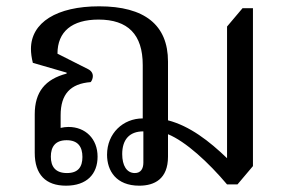

<svg xmlns="http://www.w3.org/2000/svg" viewBox="-20 -578 921 608"><path d="M748 -552 699 -494V-77C643 -131 581 -179 512 -197V-383C512 -499 438 -558 294 -558C160 -558 78 -507 78 -423C78 -410 80 -395 84 -379L191 -348V-345C123 -327 90 -287 90 -216V-94C90 -25 125 10 189 10C255 10 289 -27 289 -82C289 -139 250 -176 197 -176C189 -176 180 -175 172 -173V-213C172 -280 203 -313 267 -318C271 -322 274 -330 274 -337C274 -346 269 -354 259 -359L162 -408C162 -478 208 -516 292 -516C385 -516 432 -469 432 -372V-203C370 -203 319 -156 319 -88C319 -37 348 10 421 10C469 10 512 -11 512 -82V-153C568 -130 640 -64 699 6H732L781 -52V-552ZM434 -63C434 -44 426 -30 407 -30C381 -30 367 -54 367 -90C367 -135 389 -162 434 -162ZM241 -81C241 -50 228 -30 192 -30C155 -30 141 -51 141 -82C141 -113 155 -134 191 -134C227 -134 241 -113 241 -81Z"/></svg>

Font: Noto Serif Thai
Style: Regular
Weight: 400
Designer: Monotype Design Team
Foundry: Monotype Imaging Inc.
Version: Version 1.901